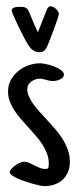

<svg xmlns="http://www.w3.org/2000/svg" viewBox="-20 -602 249 628"><path d="M189 -357.9Q189 -352.1 184.8 -348.1Q180.7 -344.2 174.8 -341.6Q168.9 -338.9 162.8 -337.9Q156.7 -336.9 152.8 -336.9Q147 -336.9 141.6 -338.1Q136.2 -339.4 130.9 -340.8Q125.5 -342.3 120.6 -343.5Q115.7 -344.7 110.4 -344.7Q103 -344.7 95.7 -342.3Q88.4 -339.8 82.5 -335.4Q76.7 -331.1 73 -324.7Q69.3 -318.4 69.3 -310.5Q69.3 -298.8 74.2 -287.4Q79.1 -275.9 87.2 -264.2Q95.2 -252.4 105.7 -240.5Q116.2 -228.5 127.9 -216.3Q142.1 -200.7 156.5 -184.6Q170.9 -168.5 182.4 -150.9Q193.8 -133.3 201.2 -113.8Q208.5 -94.2 208.5 -72.8Q208.5 -54.2 202.4 -39.6Q196.3 -24.9 185.3 -14.6Q174.3 -4.4 158.9 1.2Q143.6 6.8 125.5 6.8Q120.6 6.8 110.6 4.9Q100.6 2.9 87.9 -0.7Q75.2 -4.4 61.8 -8.8Q48.3 -13.2 37.4 -18.3Q26.4 -23.4 19.3 -28.6Q12.2 -33.7 12.2 -38.1Q12.2 -43.9 17.6 -50Q22.9 -56.2 30.3 -61.3Q37.6 -66.4 45.7 -69.8Q53.7 -73.2 59.1 -73.2Q66.4 -73.2 74.5 -69.8Q82.5 -66.4 90.8 -62Q100.1 -57.1 109.6 -53.2Q119.1 -49.3 129.4 -49.3Q137.2 -49.3 138.4 -54.7Q139.6 -60.1 139.6 -66.9Q139.6 -84 133.8 -99.4Q127.9 -114.7 118.7 -129.4Q109.4 -144 97.2 -158Q85 -171.9 72.8 -185.5Q60.1 -199.2 48.1 -212.9Q36.1 -226.6 26.9 -241Q17.6 -255.4 12 -270.5Q6.3 -285.6 6.3 -302.7Q6.3 -323.7 15.6 -340.6Q24.9 -357.4 39.8 -369.6Q54.7 -381.8 73.5 -388.4Q92.3 -395 111.3 -395Q117.7 -395 130.9 -392.3Q144 -389.6 156.7 -384.8Q169.4 -379.9 179.2 -373Q189 -366.2 189 -357.9ZM18.1 -567.9Q18.1 -571.8 21 -574.2Q23.9 -576.7 28.3 -577.9Q32.7 -579.1 37.1 -579.3Q41.5 -579.6 44.4 -579.6Q48.8 -579.6 54.2 -579.3Q59.6 -579.1 64 -576.7Q69.8 -573.7 72.3 -568.4Q74.7 -563 77.6 -557.1Q83.5 -541.5 90.1 -526.4Q96.7 -511.2 104 -496.6Q110.8 -513.7 117.7 -531Q124.5 -548.3 131.3 -565.9Q132.8 -570.3 134.5 -573.5Q136.2 -576.7 140.1 -579.6Q141.1 -581.5 145 -581.5Q149.4 -581.5 154.3 -579.1Q159.2 -576.7 163.1 -573Q167 -569.3 169.7 -564.9Q172.4 -560.5 172.4 -556.2Q172.4 -552.2 167.5 -537.8Q162.6 -523.4 156.2 -506.3Q149.9 -489.3 143.8 -473.6Q137.7 -458 135.3 -452.6Q131.3 -442.4 125.2 -436.8Q119.1 -431.2 107.9 -431.2Q100.6 -431.2 94.2 -434.3Q87.9 -437.5 82.5 -441.9Q73.7 -451.7 67.4 -463.1Q61 -474.6 55.2 -485.8Q52.7 -490.2 46.9 -502.4Q41 -514.6 34.4 -528.3Q27.8 -542 22.9 -553.5Q18.1 -564.9 18.1 -567.9Z"/></svg>

Font: Just Another Hand
Style: Regular
Weight: 400
Designer: Astigmatic (AOETI)
Foundry: Astigmatic (AOETI)
Version: Version 1.001